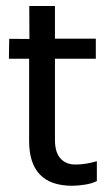

<svg xmlns="http://www.w3.org/2000/svg" viewBox="-20 -611 358 631"><path d="M227.5 -70.3Q245.6 -70.3 262.2 -73Q278.8 -75.7 298.3 -81.1V-16.1Q282.7 -7.8 259.3 -4.2Q235.8 -0.5 217.3 -0.5Q75.7 -0.5 75.7 -147.9V-418H9.3L10.3 -483.4L76.7 -482.9L76.2 -591.3H160.6V-483.9H294.9V-418H160.6V-150.9Q160.6 -110.4 178.7 -90.3Q196.8 -70.3 227.5 -70.3Z"/></svg>

Font: XL-Viking
Style: Regular
Weight: 400
Foundry: Ascender Corporation
Version: Version 1.10 March 23, 2015